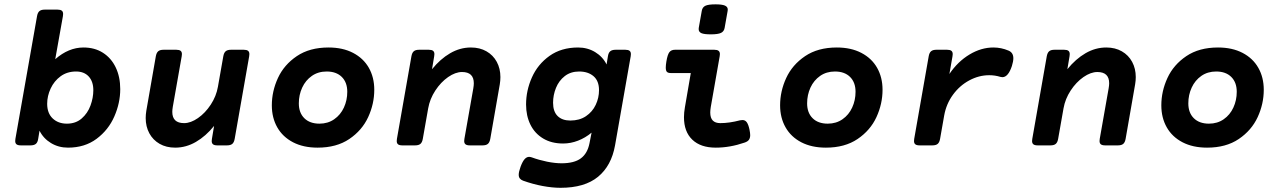

<svg xmlns="http://www.w3.org/2000/svg" viewBox="-20 -686 6036 906"><path d="M277.8 -620.1Q277.8 -617.7 276.9 -609.9L240.7 -406.7Q303.7 -461.9 374 -461.9Q426.8 -461.9 465.8 -437Q504.9 -412.1 526.1 -367.7Q547.4 -323.2 547.4 -265.6Q547.4 -200.2 519.5 -136.5Q491.7 -72.8 435.8 -31Q379.9 10.7 300.8 10.7Q256.3 10.7 220.5 -11Q184.6 -32.7 166.5 -69.3L160.2 -30.8Q157.7 -14.2 149.2 -7.1Q140.6 0 124 0H78.1Q64.5 0 58.1 -4.9Q51.8 -9.8 51.8 -20.5Q51.8 -22.9 52.7 -30.8L154.8 -609.9Q157.7 -626.5 166 -633.5Q174.3 -640.6 190.9 -640.6H251.5Q265.1 -640.6 271.5 -635.7Q277.8 -630.9 277.8 -620.1ZM202.6 -196.3Q202.6 -151.9 228.5 -127.2Q254.4 -102.5 295.9 -102.5Q337.4 -102.5 365.5 -127Q393.6 -151.4 407 -188Q420.4 -224.6 420.4 -260.3Q420.4 -301.3 398.7 -325Q377 -348.6 338.9 -348.6Q296.9 -348.6 266.1 -326.2Q235.4 -303.7 219 -268.3Q202.6 -232.9 202.6 -196.3Z M1156.7 -430.7Q1156.7 -428.2 1155.8 -420.4L1087.4 -30.8Q1084.5 -14.2 1076.2 -7.1Q1067.9 0 1051.3 0H1005.4Q991.7 0 985.4 -4.9Q979 -9.8 979 -20.5Q979 -22.9 980 -30.8L990.2 -91.8Q951.2 -43.5 904.5 -16.4Q857.9 10.7 806.6 10.7Q764.6 10.7 733.2 -7.3Q701.7 -25.4 684.6 -57.1Q667.5 -88.9 667.5 -128.9Q667.5 -145.5 670.4 -163.1L715.3 -420.4Q718.3 -437 726.6 -444.1Q734.9 -451.2 751.5 -451.2H812Q825.7 -451.2 832 -446.3Q838.4 -441.4 838.4 -430.7Q838.4 -428.2 837.4 -420.4L795.4 -182.1Q793 -167.5 793 -158.2Q793 -105 848.6 -105Q879.9 -105 914.3 -128.9Q948.7 -152.8 974.6 -192.4Q1000.5 -231.9 1008.3 -276.4L1033.7 -420.4Q1036.6 -437 1044.9 -444.1Q1053.2 -451.2 1069.8 -451.2H1130.4Q1144 -451.2 1150.4 -446.3Q1156.7 -441.4 1156.7 -430.7Z M1746.1 -262.2Q1746.1 -195.8 1717.3 -133.3Q1688.5 -70.8 1628.2 -30Q1567.9 10.7 1478.5 10.7Q1411.6 10.7 1362.8 -14.6Q1314 -40 1288.3 -85.2Q1262.7 -130.4 1262.7 -189Q1262.7 -255.4 1291.5 -317.9Q1320.3 -380.4 1380.6 -421.1Q1440.9 -461.9 1530.3 -461.9Q1597.2 -461.9 1646 -436.5Q1694.8 -411.1 1720.5 -366Q1746.1 -320.8 1746.1 -262.2ZM1390.1 -198.2Q1390.1 -153.8 1416 -128.2Q1441.9 -102.5 1487.3 -102.5Q1527.3 -102.5 1557.1 -123.3Q1586.9 -144 1602.8 -178.5Q1618.7 -212.9 1618.7 -252.9Q1618.7 -297.4 1592.8 -323Q1566.9 -348.6 1521.5 -348.6Q1481.4 -348.6 1451.7 -327.9Q1421.9 -307.1 1406 -272.7Q1390.1 -238.3 1390.1 -198.2Z M2341.3 -322.3Q2341.3 -305.7 2338.4 -288.1L2293.5 -30.8Q2290.5 -14.2 2282.2 -7.1Q2273.9 0 2257.3 0H2196.8Q2183.1 0 2176.8 -4.9Q2170.4 -9.8 2170.4 -20.5Q2170.4 -22.9 2171.4 -30.8L2213.4 -269Q2215.8 -283.7 2215.8 -293Q2215.8 -346.2 2160.2 -346.2Q2128.9 -346.2 2094.5 -322.3Q2060.1 -298.3 2034.2 -258.8Q2008.3 -219.2 2000.5 -174.8L1975.1 -30.8Q1972.2 -14.2 1963.9 -7.1Q1955.6 0 1939 0H1878.4Q1864.7 0 1858.4 -4.9Q1852.1 -9.8 1852.1 -20.5Q1852.1 -22.9 1853 -30.8L1921.4 -420.4Q1924.3 -437 1932.6 -444.1Q1940.9 -451.2 1957.5 -451.2H2003.4Q2017.1 -451.2 2023.4 -446.3Q2029.8 -441.4 2029.8 -430.7Q2029.8 -428.2 2028.8 -420.4L2018.6 -359.4Q2057.6 -407.7 2104.2 -434.8Q2150.9 -461.9 2202.1 -461.9Q2244.1 -461.9 2275.6 -443.8Q2307.1 -425.8 2324.2 -394Q2341.3 -362.3 2341.3 -322.3Z M2842.3 -381.8 2848.6 -420.4Q2851.1 -437 2859.6 -444.1Q2868.2 -451.2 2884.8 -451.2H2930.7Q2944.3 -451.2 2950.7 -446.3Q2957 -441.4 2957 -430.7Q2957 -428.2 2956.1 -420.4L2882.3 -0.5Q2865.2 96.2 2802 148.2Q2738.8 200.2 2625 200.2Q2586.4 200.2 2540.5 191.7Q2494.6 183.1 2448.2 166.5Q2438 162.6 2432.9 156Q2427.7 149.4 2427.7 138.7Q2427.7 125 2436.5 100.6Q2445.8 75.7 2455.6 64.9Q2465.3 54.2 2476.6 54.2Q2481.9 54.2 2489.3 56.6Q2523.9 69.3 2561.5 76.9Q2599.1 84.5 2629.9 84.5Q2689.9 84.5 2721.2 61Q2752.4 37.6 2761.7 -10.3L2771.5 -60.1Q2742.2 -35.6 2707.5 -22.2Q2672.9 -8.8 2637.2 -8.8Q2582.5 -8.8 2543 -32.5Q2503.4 -56.2 2482.9 -97.9Q2462.4 -139.6 2462.4 -192.9Q2462.4 -258.8 2490 -320.8Q2517.6 -382.8 2573.2 -422.4Q2628.9 -461.9 2708 -461.9Q2752.4 -461.9 2788.3 -440.2Q2824.2 -418.5 2842.3 -381.8ZM2589.8 -201.2Q2589.8 -159.7 2611.3 -138.4Q2632.8 -117.2 2671.4 -117.2Q2714.4 -117.2 2744.9 -137.7Q2775.4 -158.2 2791 -191.2Q2806.6 -224.1 2806.6 -260.7Q2806.6 -304.2 2780.8 -326.4Q2754.9 -348.6 2712.9 -348.6Q2672.9 -348.6 2645 -326.9Q2617.2 -305.2 2603.5 -271.2Q2589.8 -237.3 2589.8 -201.2Z M3414.1 -641.1Q3414.1 -637.2 3413.6 -634.8L3399.4 -554.7Q3396.5 -537.6 3382.3 -530.8Q3368.2 -523.9 3334 -523.9Q3302.7 -523.9 3289.8 -529.5Q3276.9 -535.2 3276.9 -548.3Q3276.9 -552.2 3277.3 -554.7L3291.5 -634.8Q3294.4 -651.9 3308.3 -658.7Q3322.3 -665.5 3356.4 -665.5Q3387.2 -665.5 3400.6 -659.7Q3414.1 -653.8 3414.1 -641.1ZM3377 -430.7Q3377 -428.2 3376 -420.4L3334 -181.2Q3331.5 -165.5 3331.5 -155.3Q3331.5 -129.4 3343.5 -117.2Q3355.5 -105 3378.9 -105Q3421.4 -105 3471.7 -118.2Q3478.5 -119.6 3483.4 -119.6Q3496.6 -119.6 3504.2 -108.6Q3511.7 -97.7 3516.6 -74.7Q3520 -57.6 3520 -48.3Q3520 -35.2 3514.2 -26.6Q3508.3 -18.1 3493.7 -13.2Q3424.3 10.7 3357.4 10.7Q3286.1 10.7 3246.8 -26.9Q3207.5 -64.5 3207.5 -132.8Q3207.5 -154.8 3211.9 -179.7L3239.7 -341.3H3145.5Q3132.8 -341.3 3127.2 -346.7Q3121.6 -352.1 3121.6 -367.2Q3121.6 -378.4 3124.5 -396Q3129.9 -428.7 3138.7 -439.9Q3147.5 -451.2 3165 -451.2H3350.6Q3364.3 -451.2 3370.6 -446.3Q3377 -441.4 3377 -430.7Z M4144.5 -262.2Q4144.5 -195.8 4115.7 -133.3Q4086.9 -70.8 4026.6 -30Q3966.3 10.7 3877 10.7Q3810.1 10.7 3761.2 -14.6Q3712.4 -40 3686.8 -85.2Q3661.1 -130.4 3661.1 -189Q3661.1 -255.4 3689.9 -317.9Q3718.8 -380.4 3779.1 -421.1Q3839.4 -461.9 3928.7 -461.9Q3995.6 -461.9 4044.4 -436.5Q4093.3 -411.1 4118.9 -366Q4144.5 -320.8 4144.5 -262.2ZM3788.6 -198.2Q3788.6 -153.8 3814.5 -128.2Q3840.3 -102.5 3885.7 -102.5Q3925.8 -102.5 3955.6 -123.3Q3985.4 -144 4001.2 -178.5Q4017.1 -212.9 4017.1 -252.9Q4017.1 -297.4 3991.2 -323Q3965.3 -348.6 3919.9 -348.6Q3879.9 -348.6 3850.1 -327.9Q3820.3 -307.1 3804.4 -272.7Q3788.6 -238.3 3788.6 -198.2Z M4738.8 -447.3Q4750.5 -442.4 4756.1 -433.3Q4761.7 -424.3 4761.7 -411.1Q4761.7 -396.5 4754.9 -374.5Q4737.3 -321.8 4710 -321.8Q4706.1 -321.8 4700.7 -323.2Q4675.3 -331.1 4647.9 -331.1Q4599.1 -331.1 4553.7 -306.6Q4508.3 -282.2 4476.8 -239Q4445.3 -195.8 4435.5 -141.6L4416 -30.8Q4413.1 -14.2 4404.8 -7.1Q4396.5 0 4379.9 0H4319.3Q4305.7 0 4299.3 -4.9Q4293 -9.8 4293 -20.5Q4293 -22.9 4293.9 -30.8L4362.3 -420.4Q4365.2 -437 4373.5 -444.1Q4381.8 -451.2 4398.4 -451.2H4449.2Q4462.9 -451.2 4469.2 -446.3Q4475.6 -441.4 4475.6 -430.7Q4475.6 -428.2 4474.6 -420.4L4460 -336.9Q4499.5 -395.5 4554.7 -428.7Q4609.9 -461.9 4667.5 -461.9Q4704.6 -461.9 4738.8 -447.3Z M5339.4 -322.3Q5339.4 -305.7 5336.4 -288.1L5291.5 -30.8Q5288.6 -14.2 5280.3 -7.1Q5272 0 5255.4 0H5194.8Q5181.2 0 5174.8 -4.9Q5168.5 -9.8 5168.5 -20.5Q5168.5 -22.9 5169.4 -30.8L5211.4 -269Q5213.9 -283.7 5213.9 -293Q5213.9 -346.2 5158.2 -346.2Q5127 -346.2 5092.5 -322.3Q5058.1 -298.3 5032.2 -258.8Q5006.3 -219.2 4998.5 -174.8L4973.1 -30.8Q4970.2 -14.2 4961.9 -7.1Q4953.6 0 4937 0H4876.5Q4862.8 0 4856.4 -4.9Q4850.1 -9.8 4850.1 -20.5Q4850.1 -22.9 4851.1 -30.8L4919.4 -420.4Q4922.4 -437 4930.7 -444.1Q4939 -451.2 4955.6 -451.2H5001.5Q5015.1 -451.2 5021.5 -446.3Q5027.8 -441.4 5027.8 -430.7Q5027.8 -428.2 5026.9 -420.4L5016.6 -359.4Q5055.7 -407.7 5102.3 -434.8Q5148.9 -461.9 5200.2 -461.9Q5242.2 -461.9 5273.7 -443.8Q5305.2 -425.8 5322.3 -394Q5339.4 -362.3 5339.4 -322.3Z M5943.4 -262.2Q5943.4 -195.8 5914.6 -133.3Q5885.7 -70.8 5825.4 -30Q5765.1 10.7 5675.8 10.7Q5608.9 10.7 5560.1 -14.6Q5511.2 -40 5485.6 -85.2Q5460 -130.4 5460 -189Q5460 -255.4 5488.8 -317.9Q5517.6 -380.4 5577.9 -421.1Q5638.2 -461.9 5727.5 -461.9Q5794.4 -461.9 5843.3 -436.5Q5892.1 -411.1 5917.7 -366Q5943.4 -320.8 5943.4 -262.2ZM5587.4 -198.2Q5587.4 -153.8 5613.3 -128.2Q5639.2 -102.5 5684.6 -102.5Q5724.6 -102.5 5754.4 -123.3Q5784.2 -144 5800 -178.5Q5815.9 -212.9 5815.9 -252.9Q5815.9 -297.4 5790 -323Q5764.2 -348.6 5718.8 -348.6Q5678.7 -348.6 5648.9 -327.9Q5619.1 -307.1 5603.3 -272.7Q5587.4 -238.3 5587.4 -198.2Z"/></svg>

Font: Courier Prime Sans
Style: Bold Italic
Weight: 700
Italic angle: -10°
Designer: Alan Dague-Greene
Foundry: Quote-Unquote Apps
Version: Version 3.020